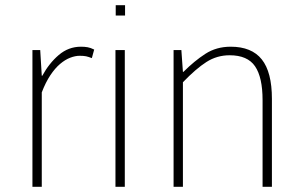

<svg xmlns="http://www.w3.org/2000/svg" viewBox="-20 -720 1164 740"><path d="M135 -527H105V0H141V-364Q156 -403 174 -430Q192 -457 211.5 -473.5Q231 -490 250.5 -497.5Q270 -505 287 -505Q303 -505 312 -503Q321 -501 334 -496L343 -529Q329 -536 317.5 -538Q306 -540 292 -540Q244 -540 206.5 -508Q169 -476 143 -428H141Z M426 -660H462V-700H426ZM461 -527H425V0H461Z M679 -527H649V0H685V-403Q735 -455 775.5 -481Q816 -507 865 -507Q934 -507 963 -464.5Q992 -422 992 -334V0H1028V-339Q1028 -442 989 -491Q950 -540 869 -540Q814 -540 771.5 -512.5Q729 -485 687 -443H685Z"/></svg>

Font: Spoqa Han Sans Neo Thin
Style: Regular
Weight: 100
Designer: [Spoqa Han Sans Neo] Dong-huui Kim  Younghwa Kang  Yujin Lee  [Noto Sans] Ryoko NISHIZUKA  (kana & ideographs); Paul D. 
Foundry: Spoqa (http://www.spoqa-han-sans.com)
Version: Version 1.100;hotconv 1.0.109;makeotfexe 2.5.65596